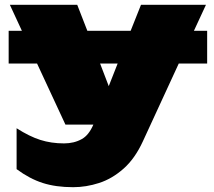

<svg xmlns="http://www.w3.org/2000/svg" viewBox="-20 -595 889 798"><path d="M16 -467H71L21 -575H301L343 -467H523L566 -575H836L786 -467H841V-331H723L574 -8Q541 64 493.5 106Q446 148 392 165.5Q338 183 284 183Q212 183 157.5 165.5Q103 148 49 108V-62Q102 -28 147.5 -13.5Q193 1 246 1Q288 1 320 -17Q349 -33 368 -77H252L134 -331H16ZM432 -237 469 -331H396Z"/></svg>

Font: Bounded
Style: Regular
Weight: 900
Designer: Vlad Churkin
Version: Version 1.0